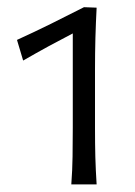

<svg xmlns="http://www.w3.org/2000/svg" viewBox="-20 -815 366 521"><path d="M173.5 -314.6H242.2Q239.7 -353.5 238.7 -389.1Q237.8 -424.6 237.8 -467.9V-627Q237.8 -670.5 238.9 -712.4Q240.1 -754.3 242.2 -794.2L207.9 -795.5Q162.9 -772.6 118 -750.3Q73.1 -728.1 26.1 -706.7L42.8 -650.7Q79.2 -671.7 112.8 -690Q146.4 -708.2 177.5 -724.3V-467.9Q177.5 -426.3 176.9 -389.9Q176.4 -353.5 173.5 -314.6Z"/></svg>

Font: Pinar-VF
Style: Regular
Weight: 300
Designer: Amin Abedi
Version: Version 3.0